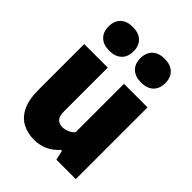

<svg xmlns="http://www.w3.org/2000/svg" viewBox="-230 -914 1038 1038"><g transform="rotate(45 289.0 -395.0)"><path d="M219.5 9.5Q170 9.5 130.5 -11Q91 -31.5 68.2 -77.5Q45.5 -123.5 45.5 -200V-548.5H225.5V-214.5Q225.5 -176 240.5 -161.5Q255.5 -147 279.5 -147Q297 -147 317 -155.2Q337 -163.5 349.5 -179V-548.5H529.5V0H381L368.5 -55H361Q304 9.5 219.5 9.5ZM409.5 -618.5Q364.5 -618.5 339.2 -642.5Q314 -666.5 314 -709.5Q314 -752 339.2 -776Q364.5 -800 409.5 -800Q454.5 -800 479.8 -776Q505 -752 505 -709.5Q505 -666.5 479.8 -642.5Q454.5 -618.5 409.5 -618.5ZM166.5 -618.5Q121.5 -618.5 96.2 -642.5Q71 -666.5 71 -709.5Q71 -752 96.2 -776Q121.5 -800 166.5 -800Q211.5 -800 236.8 -776Q262 -752 262 -709.5Q262 -666.5 236.8 -642.5Q211.5 -618.5 166.5 -618.5Z"/></g></svg>

Font: Encode Sans SmCnd XBd
Style: Regular
Weight: 800
Width: 4
Designer: Multiple Designers
Foundry: Impallari Type
Version: Version 3.002; ttfautohint (v1.8.3) -l 8 -r 50 -G 200 -x 14 